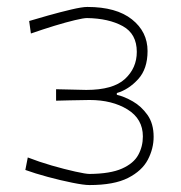

<svg xmlns="http://www.w3.org/2000/svg" viewBox="-20 -524 520 553"><path d="M237.5 9Q221.5 9 188 2.2Q154.5 -4.5 117.5 -14.5Q80.5 -24.5 53 -34.5L60 -70.5Q92 -58 129.2 -47.2Q166.5 -36.5 196.8 -29.8Q227 -23 238 -23Q298 -23.5 331.5 -38.5Q365 -53.5 378.2 -77.8Q391.5 -102 391.5 -131Q391.5 -181.5 347.2 -208.8Q303 -236 238 -236Q201 -235.5 180.8 -235Q160.5 -234.5 141.5 -234V-267Q156.5 -266.5 176.5 -266.2Q196.5 -266 228.5 -265Q305.5 -265 339.8 -296.5Q374 -328 374 -374.5Q374 -426.5 333.5 -448.8Q293 -471 230.5 -472Q221 -472 195.8 -466Q170.5 -460 137 -449.8Q103.5 -439.5 69 -427.5L64 -463.5Q85.5 -470 119.2 -479.5Q153 -489 184.8 -496.5Q216.5 -504 231.5 -504Q315 -504 360 -468.2Q405 -432.5 405 -377Q405 -325.5 377.8 -295.8Q350.5 -266 316.5 -256V-251Q338 -246 362.5 -232Q387 -218 404.8 -193Q422.5 -168 422.5 -130Q422.5 -96 405.8 -64Q389 -32 348.8 -11.5Q308.5 9 237.5 9Z"/></svg>

Font: Commissioner Loud Thin
Style: Regular
Weight: 100
Designer: Kostas Bartsokas
Foundry: Kostas Bartsokas
Version: Version 1.000; ttfautohint (v1.8.3)